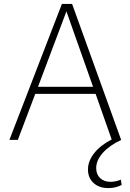

<svg xmlns="http://www.w3.org/2000/svg" viewBox="-20 -714 666 980"><path d="M28 0 296 -694H348L598 -1L599 0Q539 28 505 66Q471 104 471 144Q471 176 491 195Q511 214 544 214Q570 214 597 203L601 230Q571 246 533 246Q486 246 457.5 220Q429 194 429 151Q429 108 461 67.5Q493 27 550 -2L468 -235H160L71 0ZM174 -271H455L319 -656Z"/></svg>

Font: Cantarell Light
Style: Regular
Weight: 300
Designer: Dave Crossland, Nikolaus Waxweiler, Florian Fecher, Jacques Le Bailly, Eben Sorkin, Alexei Vanyashin, Alexios Zavras, Em
Version: Version 0.303